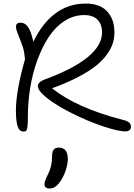

<svg xmlns="http://www.w3.org/2000/svg" viewBox="-20 -777 759 1084"><path d="M113.8 -34.2Q89.4 -34.2 79.6 -63.2Q69.8 -92.3 69.8 -152.8Q69.8 -262.7 121.1 -441.9Q117.7 -481.4 111.1 -504.2Q104.5 -526.9 80.1 -587.9Q66.9 -620.1 71 -634.5Q75.2 -648.9 97.2 -648.9Q121.1 -648.9 138.4 -624.3Q155.8 -599.6 168 -541Q273.4 -756.8 463.9 -756.8Q544.9 -756.8 585.4 -712.2Q626 -667.5 626 -595.2Q626 -563.5 617.4 -534.4Q608.9 -505.4 585.2 -471.7Q561.5 -438 523.4 -407Q485.4 -376 421.9 -342.5Q358.4 -309.1 273.9 -278.8Q409.7 -168.9 667 -102.1Q697.3 -95.2 708.3 -85.9Q719.2 -76.7 719.2 -61Q719.2 -35.2 686 -35.2Q647.9 -35.2 559.6 -64.5Q471.2 -93.8 369.4 -146Q267.6 -198.2 214.8 -251Q165.5 -303.2 231.9 -328.1Q556.2 -447.3 556.2 -594.2Q556.2 -637.7 531.5 -664.8Q506.8 -691.9 455.1 -691.9Q396 -691.9 344.2 -658.4Q292.5 -625 255.1 -568.1Q217.8 -511.2 190.7 -437Q163.6 -362.8 150.4 -280.5Q137.2 -198.2 137.2 -115.2Q137.2 -78.1 135 -61.3Q132.8 -44.4 128.4 -39.3Q124 -34.2 113.8 -34.2ZM259.8 287.1Q231 287.1 231 263.2Q231 246.1 251 207Q273.9 163.6 273.9 106.9Q273.9 80.6 282.7 68.4Q291.5 56.2 311 56.2Q362.8 56.2 362.8 120.1Q362.8 150.9 349.1 190.2Q335.4 229.5 312 258.8Q289.1 287.1 259.8 287.1Z"/></svg>

Font: Shantell Sans Irregular Bouncy
Style: Regular
Weight: 300
Designer: Stephen Nixon, Anya Danilova, Shantell Martin
Foundry: Arrow Type
Version: Version 1.006;[9816181b4]